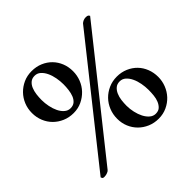

<svg xmlns="http://www.w3.org/2000/svg" viewBox="-161 -807 994 994"><g transform="rotate(-45 336.0 -310.0)"><path d="M476 -277Q457 -277 444.5 -266.5Q432 -256 424.5 -239Q417 -222 414.5 -202Q412 -182 412 -162Q412 -139 417.5 -114.5Q423 -90 433 -70.5Q443 -51 457.5 -38.5Q472 -26 490 -26Q510 -26 521.5 -36.5Q533 -47 540 -63.5Q547 -80 549 -100.5Q551 -121 551 -140Q551 -163 546.5 -187.5Q542 -212 532.5 -232Q523 -252 509 -264.5Q495 -277 476 -277ZM185 -609Q166 -609 153.5 -598.5Q141 -588 134 -571Q127 -554 124.5 -534Q122 -514 122 -494Q122 -471 127 -446.5Q132 -422 141.5 -402.5Q151 -383 165.5 -370.5Q180 -358 198 -358Q218 -358 230 -368.5Q242 -379 248.5 -395.5Q255 -412 257.5 -432.5Q260 -453 260 -472Q260 -495 255.5 -519.5Q251 -544 241.5 -564Q232 -584 218 -596.5Q204 -609 185 -609ZM191 -637Q225 -637 253 -625Q281 -613 301 -592.5Q321 -572 332 -544.5Q343 -517 343 -485Q343 -454 332 -426Q321 -398 300.5 -376.5Q280 -355 252.5 -342Q225 -329 192 -329Q159 -329 131 -341Q103 -353 82.5 -373.5Q62 -394 50.5 -422Q39 -450 39 -482Q39 -514 50.5 -542Q62 -570 82.5 -591Q103 -612 130.5 -624.5Q158 -637 191 -637ZM108 3Q105 8 94 12.5Q83 17 71 17Q60 17 58 11.5Q56 6 55 5L554 -623Q559 -628 567.5 -632Q576 -636 586 -636Q598 -636 601.5 -633Q605 -630 608 -625ZM483 -305Q516 -305 544 -293Q572 -281 592 -260.5Q612 -240 623 -212Q634 -184 634 -152Q634 -122 623 -94Q612 -66 592 -44.5Q572 -23 544 -10Q516 3 483 3Q450 3 422 -9Q394 -21 373.5 -41.5Q353 -62 341.5 -89.5Q330 -117 330 -149Q330 -181 341.5 -209.5Q353 -238 373.5 -259Q394 -280 422 -292.5Q450 -305 483 -305Z"/></g></svg>

Font: Vermiglione SemiBold
Style: Regular
Weight: 600
Version: Version 1.000